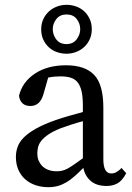

<svg xmlns="http://www.w3.org/2000/svg" viewBox="-20 -762 550 797"><path d="M324 -259Q298 -252 273.5 -244Q249 -236 233 -230Q200 -217 180.5 -203.5Q161 -190 151 -177Q141 -164 138 -151Q135 -138 135 -127Q135 -107 140.5 -95Q146 -83 154 -74Q177 -51 215 -51Q227 -51 238 -53.5Q249 -56 261 -62.5Q273 -69 288 -79.5Q303 -90 324 -105ZM504 -43Q487 -11 467 -0.5Q447 10 423 10Q381 10 357 -10.5Q333 -31 326 -65Q306 -45 289 -30Q272 -15 255 -5Q238 5 220 10Q202 15 180 15Q153 15 128.5 7Q104 -1 85.5 -17Q67 -33 56.5 -56.5Q46 -80 46 -111Q46 -132 53 -152Q60 -172 78 -190.5Q96 -209 128.5 -227.5Q161 -246 212 -264Q235 -272 264.5 -280.5Q294 -289 324 -297V-324Q324 -360 318.5 -383.5Q313 -407 302 -420.5Q291 -434 273.5 -439.5Q256 -445 231 -445Q220 -445 207.5 -444Q195 -443 180 -440L160 -370Q146 -322 106 -322Q85 -322 73 -333.5Q61 -345 59 -365Q73 -422 125 -456.5Q177 -491 254 -491Q333 -491 371 -451Q409 -411 409 -315V-101Q409 -42 442 -42Q454 -42 463 -47.5Q472 -53 479 -59L484 -65ZM256 -579Q283 -579 298 -598.5Q313 -618 313 -641Q313 -664 298.5 -683Q284 -702 256 -702Q229 -702 214 -683Q199 -664 199 -641Q199 -618 213.5 -598.5Q228 -579 256 -579ZM256 -539Q236 -539 217 -545.5Q198 -552 183.5 -565Q169 -578 160 -597Q151 -616 151 -641Q151 -664 160 -683Q169 -702 183.5 -715Q198 -728 217 -735Q236 -742 256 -742Q276 -742 295 -735.5Q314 -729 328.5 -716Q343 -703 352 -684Q361 -665 361 -641Q361 -617 352 -598Q343 -579 328.5 -566Q314 -553 295 -546Q276 -539 256 -539Z"/></svg>

Font: SourceSerifPro
Style: Book
Weight: 400
Designer: Frank Grießhammer
Foundry: Adobe Systems Incorporated
Version: Version 1.014;PS Version 1.0;hotconv 1.0.73;makeotf.lib2.5.5